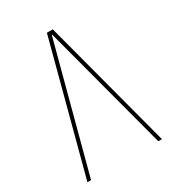

<svg xmlns="http://www.w3.org/2000/svg" viewBox="-176 -833 853 937"><g transform="rotate(-30 250.0 -365.0)"><path d="M251 -710H249L60.5 0H40L233.4 -730.5H266.6L460 0H439.5Z"/></g></svg>

Font: Mgen+ 1mn thin
Style: Regular
Weight: 100
Designer: [Source Han Sans]
Ryoko NISHIZUKA  (kana & ideographs); Paul D. Hunt (Latin, Greek & Cyrillic); Wenlong ZHANG  (bopomofo
Version: Version 1.059.20150602